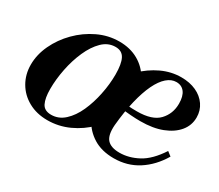

<svg xmlns="http://www.w3.org/2000/svg" viewBox="-91 -662 1000 875"><g transform="rotate(30 408.5 -224.5)"><path d="M217 13Q161 13 117.5 -11Q74 -35 50 -76.5Q26 -118 26 -169Q26 -222 50.5 -274Q75 -326 117 -368.5Q159 -411 212.5 -436.5Q266 -462 324 -462Q381 -462 424 -437.5Q467 -413 491 -370.5Q515 -328 515 -275Q515 -222 490.5 -170.5Q466 -119 424.5 -77.5Q383 -36 329.5 -11.5Q276 13 217 13ZM220 -17Q259 -17 289.5 -45Q320 -73 340.5 -118.5Q361 -164 372 -218Q383 -272 383 -323Q383 -378 369 -405Q355 -432 321 -432Q282 -432 252 -402.5Q222 -373 201 -325.5Q180 -278 169 -223Q158 -168 158 -117Q158 -69 171 -43Q184 -17 220 -17ZM566 12Q502 12 458 -15.5Q414 -43 391.5 -87Q369 -131 369 -181Q369 -234 392.5 -284.5Q416 -335 456.5 -375Q497 -415 547 -438.5Q597 -462 650 -462Q694 -462 728 -446.5Q762 -431 781.5 -402.5Q801 -374 801 -338Q801 -296 774.5 -264Q748 -232 700.5 -213.5Q653 -195 587 -195Q563 -195 536 -197Q509 -199 488 -202Q467 -205 460 -206L465 -236Q482 -230 501.5 -228Q521 -226 551 -226Q631 -226 665.5 -262.5Q700 -299 700 -352Q700 -391 684.5 -411.5Q669 -432 641 -432Q615 -432 591.5 -411.5Q568 -391 549 -351.5Q530 -312 516 -254Q502 -196 495 -121Q491 -67 511 -45Q531 -23 576 -23Q625 -23 673.5 -49Q722 -75 765 -141L787 -124Q749 -60 693 -24Q637 12 566 12Z"/></g></svg>

Font: Libre Bodoni Medium
Style: Italic
Weight: 500
Italic angle: -13°
Designer: Pablo Impallari, Rodrigo Fuenzalida
Foundry: Impallari Type
Version: Version 2.005;gftools[0.9.23]